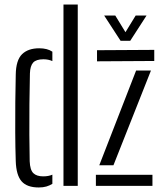

<svg xmlns="http://www.w3.org/2000/svg" viewBox="-20 -820 717 847"><path d="M260 0V-800H323V0ZM49.5 -109Q47.5 -169 47.2 -236.2Q47 -303.5 47.5 -369.2Q48 -435 49.5 -491Q50.5 -554.5 77.2 -580.8Q104 -607 153 -607Q189 -607 211 -592V-550.5Q193.5 -558.5 171.5 -558.5Q139.5 -558.5 126.2 -543.8Q113 -529 112 -496Q110.5 -431 109.8 -360.8Q109 -290.5 109.5 -225Q110 -159.5 111 -108.5Q112.5 -70.5 127 -56.2Q141.5 -42 170.5 -42Q194.5 -42 211 -49.5V-9Q199 -1.5 184.5 2.8Q170 7 151 7Q99 7 75.2 -20.2Q51.5 -47.5 49.5 -109ZM408 -549.5V-598.5L660.5 -600V-551ZM418 -91 580.5 -509H646L480.5 -91ZM403 0V-49H652.5V0ZM512 -640 439.5 -751.5H488.5L533.5 -678L578.5 -751.5H626.5L554.5 -640Z"/></svg>

Font: Big Shoulders Stencil Text Light
Style: Regular
Weight: 300
Designer: Patric King
Foundry: XO Type Co
Version: Version 1.000